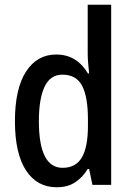

<svg xmlns="http://www.w3.org/2000/svg" viewBox="-20 -780 557 810"><path d="M219 10Q136 10 89.5 -61.5Q43 -133 43 -269Q43 -405 89.5 -477.5Q136 -550 217 -550Q262 -550 295.5 -529Q329 -508 351 -470H356Q354 -492 352 -513Q350 -534 350 -552V-760H449V0H370L356 -67H350Q328 -31 296.5 -10.5Q265 10 219 10ZM244 -72Q300 -72 325.5 -116Q351 -160 351 -249V-275Q351 -371 326.5 -418Q302 -465 243 -465Q192 -465 168 -414Q144 -363 144 -269Q144 -72 244 -72Z"/></svg>

Font: Noto Sans Malayalam Condensed Medium
Style: Regular
Weight: 500
Width: 3
Designer: Jelle Bosma - Monotype Design Team
Foundry: Monotype Imaging Inc.
Version: Version 2.104; ttfautohint (v1.8.4.7-5d5b)